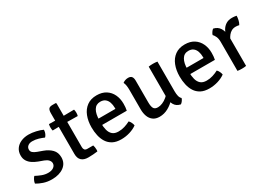

<svg xmlns="http://www.w3.org/2000/svg" viewBox="-12 -1303 2716 1972"><g transform="rotate(-30 1346.0 -317.0)"><path d="M31 -37Q32 -54 42 -75.2Q52 -96.5 65 -109Q96.5 -92 132.5 -78.2Q168.5 -64.5 205.5 -64.5Q246.5 -64.5 270.5 -82Q294.5 -99.5 295 -127Q295 -148 279 -166Q263 -184 232 -195.5L174 -216.5Q139.5 -229.5 110.8 -248.2Q82 -267 64.8 -294.2Q47.5 -321.5 47.5 -359Q47.5 -405 70.5 -438Q93.5 -471 133.8 -488.8Q174 -506.5 224 -506.5Q264.5 -506.5 310.2 -496Q356 -485.5 387 -470.5Q387.5 -458 383.8 -443.2Q380 -428.5 373 -415.8Q366 -403 357 -395Q330.5 -407 295.5 -417.5Q260.5 -428 223 -428Q190.5 -428 170.8 -412Q151 -396 151 -369.5Q151 -348.5 166.2 -334.5Q181.5 -320.5 212.5 -309L274.5 -286.5Q331 -266 366.2 -230Q401.5 -194 401.5 -135.5Q401.5 -66.5 347.5 -26.8Q293.5 13 205.5 13Q153 13 108.2 -2Q63.5 -17 31 -37Z M534 -581Q534 -616 545.5 -631.5Q557 -647 589.5 -647H628.5L635 -640V-120.5Q635 -101 644.5 -89.2Q654 -77.5 676 -77.5H745Q749 -66.5 751.2 -52.8Q753.5 -39 753.5 -25.5Q753.5 -20 753.2 -14Q753 -8 751.5 -3Q726.5 0.5 698 2.5Q669.5 4.5 640 4.5Q589 4.5 561.5 -21.2Q534 -47 534 -98.5ZM758.5 -494.5Q763.5 -476 763.5 -457Q763.5 -446.5 762.5 -437.2Q761.5 -428 758.5 -418.5L595 -421L461 -418.5Q456.5 -437 456.5 -457Q456.5 -475 461 -494.5L596.5 -492.5Z M887 -214V-289H1130.5V-302Q1130.5 -337 1120.5 -366.2Q1110.5 -395.5 1088.8 -413Q1067 -430.5 1031 -430.5Q980 -430.5 954.5 -387.5Q929 -344.5 929 -269V-237.5Q929 -190.5 938.8 -152.8Q948.5 -115 973.5 -93Q998.5 -71 1044 -71Q1082 -71 1117 -82Q1152 -93 1183.5 -109.5Q1196.5 -97 1205.2 -78.2Q1214 -59.5 1216 -43.5Q1180.5 -17.5 1130.8 -2.2Q1081 13 1028.5 13Q969 13 929.2 -8.2Q889.5 -29.5 866.2 -66Q843 -102.5 832.8 -149Q822.5 -195.5 822.5 -246Q822.5 -320.5 845.8 -379.5Q869 -438.5 915.5 -472.5Q962 -506.5 1031 -506.5Q1096 -506.5 1140.2 -478Q1184.5 -449.5 1207 -401.2Q1229.5 -353 1229.5 -293.5Q1229.5 -269.5 1227.8 -252.2Q1226 -235 1222 -214Z M1747 -140Q1747 -110.5 1752.8 -85.2Q1758.5 -60 1775 -45.5Q1771 -31 1759.8 -15.8Q1748.5 -0.5 1736 7.5Q1687 -2.5 1665.2 -39.8Q1643.5 -77 1643.5 -125V-493.5Q1654 -495.5 1667.5 -496.5Q1681 -497.5 1695 -497.5Q1709 -497.5 1722.5 -496.5Q1736 -495.5 1747 -493.5ZM1352.5 -388Q1352.5 -414 1349 -437.2Q1345.5 -460.5 1336.5 -478Q1348 -487.5 1365.2 -493.8Q1382.5 -500 1401 -500Q1431 -500 1443.5 -483.5Q1456 -467 1456 -435V-180Q1456 -130 1468.8 -107Q1481.5 -84 1518 -84Q1543.5 -84 1572.5 -96Q1601.5 -108 1627.8 -130.2Q1654 -152.5 1670 -182V-83.5Q1637 -44.5 1588.2 -17.8Q1539.5 9 1485 9Q1439 9 1409.5 -12.8Q1380 -34.5 1366.2 -71.8Q1352.5 -109 1352.5 -155Z M1932 -214V-289H2175.5V-302Q2175.5 -337 2165.5 -366.2Q2155.5 -395.5 2133.8 -413Q2112 -430.5 2076 -430.5Q2025 -430.5 1999.5 -387.5Q1974 -344.5 1974 -269V-237.5Q1974 -190.5 1983.8 -152.8Q1993.5 -115 2018.5 -93Q2043.5 -71 2089 -71Q2127 -71 2162 -82Q2197 -93 2228.5 -109.5Q2241.5 -97 2250.2 -78.2Q2259 -59.5 2261 -43.5Q2225.5 -17.5 2175.8 -2.2Q2126 13 2073.5 13Q2014 13 1974.2 -8.2Q1934.5 -29.5 1911.2 -66Q1888 -102.5 1877.8 -149Q1867.5 -195.5 1867.5 -246Q1867.5 -320.5 1890.8 -379.5Q1914 -438.5 1960.5 -472.5Q2007 -506.5 2076 -506.5Q2141 -506.5 2185.2 -478Q2229.5 -449.5 2252 -401.2Q2274.5 -353 2274.5 -293.5Q2274.5 -269.5 2272.8 -252.2Q2271 -235 2267 -214Z M2687 -495Q2687 -474 2681.2 -446.5Q2675.5 -419 2662 -397.5Q2652.5 -400 2642 -401.2Q2631.5 -402.5 2621.5 -402.5Q2593 -402.5 2571.8 -390.8Q2550.5 -379 2535.5 -360Q2520.5 -341 2510.2 -318.8Q2500 -296.5 2493.5 -274.5L2478.5 -293.5Q2479 -329 2487.8 -365.2Q2496.5 -401.5 2514.2 -432.2Q2532 -463 2561.5 -481.8Q2591 -500.5 2634 -500.5Q2647.5 -500.5 2660.2 -499.2Q2673 -498 2687 -495ZM2374 -446Q2377.5 -460 2388.5 -476.2Q2399.5 -492.5 2411.5 -501Q2461.5 -490 2485.8 -450.8Q2510 -411.5 2513.5 -352V0Q2503.5 2 2490 3Q2476.5 4 2462.5 4Q2448.5 4 2435 3Q2421.5 2 2411 0V-343Q2411 -383 2399 -408.5Q2387 -434 2374 -446Z"/></g></svg>

Font: Signika Light
Style: Regular
Weight: 400
Version: Version 2.003;gftools[0.9.32]